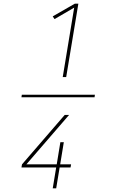

<svg xmlns="http://www.w3.org/2000/svg" viewBox="-20 -868 640 1056"><path d="M500 -333H98L100 -347H502ZM325 -444 388 -826 280 -763 270 -778 392 -848H411L344 -444ZM270 168 289 53H98L101 36L336 -236H360L125 36H292L312 -86H331L311 36H371L368 53H308L289 168Z"/></svg>

Font: Iosevka Thin Extended
Style: Italic
Weight: 100
Width: 7
Italic angle: -9°
Monospace: yes
Designer: Belleve Invis
Foundry: Belleve Invis
Version: Version 32.5.0; ttfautohint (v1.8.4)